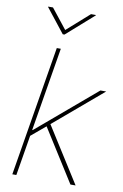

<svg xmlns="http://www.w3.org/2000/svg" viewBox="-102 -1001 678 1058"><g transform="rotate(10 237.5 -472.0)"><path d="M97.7 -219.7 104.5 -259.3H113.3L442.9 -539.1H475.1L194.3 -300.8L190.9 -297.9ZM44.9 0 165.5 -727.5H188L67.4 0ZM370.1 0 180.2 -300.8 199.7 -314.9 398.9 0ZM106 -944.3 193.8 -833.5 318.8 -944.3H346.2L345.7 -941.9L194.3 -808.1H184.6L79.1 -941.9V-944.3Z"/></g></svg>

Font: Inter 18pt Thin
Style: Italic
Weight: 250
Italic angle: -9.3988°
Version: Version 4.001;git-66647c0bb